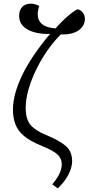

<svg xmlns="http://www.w3.org/2000/svg" viewBox="-20 -801 486 1054"><path d="M297 233 267 211Q294 179 306.5 152Q319 125 319 100Q319 69 295.5 47Q272 25 210 0Q147 -25 112.5 -54Q78 -83 64.5 -119Q51 -155 51 -199Q51 -281 100.5 -385.5Q150 -490 255 -615Q211 -613 172 -623Q133 -633 109 -655.5Q85 -678 85 -714Q85 -745 102 -763Q119 -781 150 -781Q162 -781 175 -777Q188 -773 195 -768Q187 -741 187 -724Q187 -689 210.5 -669Q234 -649 285 -645Q321 -686 354 -714Q387 -742 406 -750Q422 -747 434 -732.5Q446 -718 446 -697Q446 -659 411.5 -634.5Q377 -610 314 -612Q277 -576 242.5 -527Q208 -478 180.5 -422.5Q153 -367 137 -312Q121 -257 121 -210Q121 -147 147.5 -115.5Q174 -84 233 -60Q308 -29 342 1Q376 31 376 84Q376 119 354.5 159.5Q333 200 297 233Z"/></svg>

Font: Literata 12pt Light
Style: Italic
Weight: 300
Italic angle: -2°
Designer: Latin by Veronika Burian and Jose Scaglione. Greek by Irene Vlachou. Cyrillic by Vera Evstafieva
Foundry: TypeTogether
Version: Version 3.002